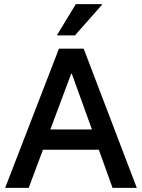

<svg xmlns="http://www.w3.org/2000/svg" viewBox="-20 -911 688 931"><path d="M5 0 265.8 -675H385.8L643.3 0H525.8L459.2 -185H188.3L119.2 0ZM224.2 -283.3H425.8L328.3 -553.3H325ZM257.5 -739.2V-742.5L347.5 -890.8H474.2V-887.5L343.3 -739.2Z"/></svg>

Font: Funnel Sans Light Medium
Style: Regular
Weight: 500
Version: Version 1.000